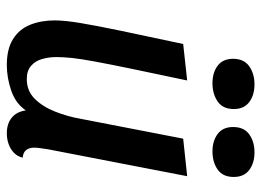

<svg xmlns="http://www.w3.org/2000/svg" viewBox="-124 -640 784 577"><g transform="rotate(90 268.5 -352.0)"><path d="M176 20Q127.3 20 97.7 1.2Q68 -17.5 54.9 -50.2Q41.8 -83 41.8 -123.8Q41.8 -153.3 49.5 -200.1Q57.2 -246.8 72.8 -321.8Q88.3 -396.8 112.7 -510L222.3 -522Q200.7 -420.3 187 -353.8Q173.3 -287.3 165.5 -245.2Q157.7 -203.2 154.8 -176.8Q152 -150.3 152 -128.8Q152 -107 157.7 -86.6Q163.3 -66.2 178 -53.1Q192.7 -40 218.2 -40Q254 -40 277.9 -64.4Q301.8 -88.8 316.2 -125.9Q330.7 -163 337.2 -200.2L397.2 -510L510 -522L429.2 -104.2Q428.2 -95.3 426.2 -83.3Q424.2 -71.3 424.2 -62.2Q424.2 -47.2 431.6 -38Q439 -28.8 454.3 -27.7Q450.5 -11.3 439.1 -0.8Q427.7 9.7 412.8 14.8Q398 20 381 20Q352.8 20 334.7 5.6Q316.5 -8.8 312.2 -37Q291.7 -6.7 253 6.7Q214.3 20 176 20ZM230.5 -598Q198.8 -598 178 -613.6Q157.2 -629.2 157.2 -660Q157.2 -692.7 179.7 -708.5Q202.2 -724.3 233.8 -724.3Q266.2 -724.3 287.2 -708.6Q308.2 -692.8 308.2 -662Q308.2 -629.3 285.6 -613.7Q263 -598 230.5 -598ZM435.5 -598Q404 -598 383.1 -613.6Q362.2 -629.2 362.2 -660Q362.2 -692.7 384.2 -708.5Q406.3 -724.3 438 -724.3Q470.3 -724.3 491.3 -708.6Q512.3 -692.8 512.3 -662Q512.3 -629.3 490.2 -613.7Q468 -598 435.5 -598Z"/></g></svg>

Font: Sansita Swashed Light
Style: Regular
Weight: 300
Designer: Pablo Cosgaya
Foundry: Omnibus-Type
Version: Version 1.003